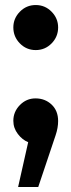

<svg xmlns="http://www.w3.org/2000/svg" viewBox="-20 -558 284 763"><path d="M33 -449Q33 -485 59 -511.5Q85 -538 122 -538Q159 -538 185 -511.5Q211 -485 211 -449Q211 -412 185 -385.5Q159 -359 122 -359Q85 -359 59 -385.5Q33 -412 33 -449ZM52 185 92 7Q69 -2 51 -25.5Q33 -49 33 -78Q33 -114 59 -140.5Q85 -167 121 -167Q159 -167 185 -142.5Q211 -118 211 -77Q211 -50 201 -20.5Q191 9 177 51L132 185Z"/></svg>

Font: Radio Canada Condensed
Style: Bold
Weight: 700
Width: 3
Designer: Charles Daoud, Etienne Aubert Bonn, Alexandre Saumier Demers, Jacques Le Bailly
Foundry: Radio-Canada
Version: Version 2.104; ttfautohint (v1.8.4.7-5d5b);gftools[0.9.28.de